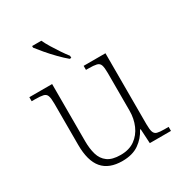

<svg xmlns="http://www.w3.org/2000/svg" viewBox="-181 -893 967 1029"><g transform="rotate(-30 302.5 -378.0)"><path d="M279 10Q197 10 156.5 -37.5Q116 -85 116 -184V-439Q116 -472 110.5 -487.5Q105 -503 88 -507Q71 -511 38 -511H17V-536H158V-183Q158 -136 168.5 -100Q179 -64 207 -43.5Q235 -23 287 -23Q340 -23 375 -48Q410 -73 428 -114.5Q446 -156 446 -205V-438Q446 -472 440.5 -487.5Q435 -503 418 -507Q401 -511 368 -511H353V-536H488V-97Q488 -64 493.5 -48.5Q499 -33 514 -29Q529 -25 558 -25H584V0H453L448 -89H444Q422 -46 382 -18Q342 10 279 10ZM307 -606Q285 -624 257 -652.5Q229 -681 204.5 -710Q180 -739 167 -756V-766H224Q234 -744 250.5 -717Q267 -690 284.5 -664Q302 -638 317 -619V-606Z"/></g></svg>

Font: Noto Serif ExtraLight
Style: Regular
Weight: 200
Designer: Monotype Design Team
Foundry: Monotype Imaging Inc.
Version: Version 2.015; ttfautohint (v1.8.4.7-5d5b)